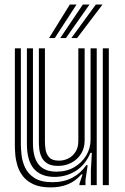

<svg xmlns="http://www.w3.org/2000/svg" viewBox="-20 -812 546 842"><path d="M202 9.8Q156 9.8 126.6 -3.9Q97.2 -17.5 80.5 -39.4Q63.8 -61.2 56.2 -86.4Q48.8 -111.5 47 -134.9Q45.2 -158.2 45.2 -174.5V-600H71.5V-179.5Q71.5 -160 74.5 -132.1Q77.5 -104.2 90.1 -77Q102.8 -49.8 131.2 -31.4Q159.8 -13 210.5 -13Q259.8 -13 296.8 -32.5Q333.8 -52 358.2 -87.5H364.5L354.8 -22V0H328.5L328.2 -5.5L342 -47.2H337Q311.5 -17.8 278.1 -4Q244.8 9.8 202 9.8ZM430.8 0V-600H457.2V0ZM234.5 -84.5Q203.5 -84.5 186.4 -95.9Q169.2 -107.2 161.6 -124.4Q154 -141.5 152.2 -159.2Q150.5 -177 150.5 -189.5V-600H177V-191Q177 -175 180 -155.5Q183 -136 196 -121.8Q209 -107.5 238.5 -107.5Q261 -107.5 280.4 -117.5Q299.8 -127.5 311.6 -146.8Q323.5 -166 323.5 -193.8V-600H351.2V-196.5Q351.2 -162.8 335.5 -137.6Q319.8 -112.5 293.4 -98.5Q267 -84.5 234.5 -84.5ZM218.2 -36.2Q159 -36.8 128.5 -72Q98 -107.2 98 -181.2V-600H124.5V-184.5Q124.5 -120.8 149.9 -90Q175.2 -59.2 228 -59.2Q272.5 -59.2 306 -79Q339.5 -98.8 358.4 -130.6Q377.2 -162.5 377.2 -198.8V-600H404.2V0H378.5V-65L382.8 -141.5H376.5Q353.8 -88.2 311.5 -62.1Q269.2 -36 218.2 -36.2ZM195 -645 286.2 -792H315.5L220.2 -645ZM292.8 -645 400.2 -792H429.5L318 -645ZM244 -645 343.2 -792H372.5L269 -645Z"/></svg>

Font: Big Shoulders Inline Text Thin ExtraBold
Style: Regular
Weight: 800
Version: Version 2.002